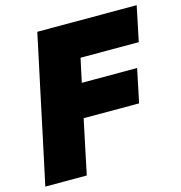

<svg xmlns="http://www.w3.org/2000/svg" viewBox="-106 -808 852 903"><g transform="rotate(-15 320.0 -356.5)"><path d="M4 0Q16.5 -57 27.5 -109.5Q38.5 -162 53.5 -231L105 -473.5Q120 -543.5 131.8 -598.5Q143.5 -653.5 156 -713H640L604.5 -542.5H321Q316 -519 310.5 -493.8Q305 -468.5 299 -440.5L296.5 -427H565.5L531.5 -264H261.5L254.5 -231Q240 -162.5 228.8 -109.2Q217.5 -56 206 0Z"/></g></svg>

Font: Commissioner ExtraBold
Style: Italic
Weight: 800
Italic angle: -12°
Designer: Kostas Bartsokas
Foundry: Kostas Bartsokas
Version: Version 1.000; ttfautohint (v1.8.3)